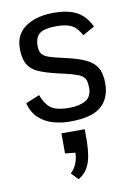

<svg xmlns="http://www.w3.org/2000/svg" viewBox="-89 -567 630 912"><g transform="rotate(-10 226.0 -111.5)"><path d="M223.1 11.7Q181.2 11.7 142.1 0.7Q103 -10.3 74 -36.9Q44.9 -63.5 32.2 -109.9L99.1 -137.7Q111.8 -106 126.7 -87.6Q141.6 -69.3 166 -61.3Q190.4 -53.2 230 -53.2Q279.3 -53.2 309.3 -70.3Q339.4 -87.4 339.4 -130.4Q339.4 -153.3 334.5 -167.2Q329.6 -181.2 315.7 -190.2Q301.8 -199.2 273.9 -207Q246.1 -214.8 200.2 -225.1Q147.5 -237.3 113.5 -252.2Q79.6 -267.1 63.5 -294.7Q47.4 -322.3 47.4 -371.6Q47.4 -439 99.1 -474.9Q150.9 -510.7 234.9 -510.7Q300.8 -510.7 343.5 -489.3Q386.2 -467.8 412.6 -413.1Q412.6 -413.1 404.1 -408.2Q395.5 -403.3 384 -397.2Q372.6 -391.1 364 -386Q355.5 -380.9 355.5 -380.9Q336.9 -417.5 311 -431.6Q285.2 -445.8 238.3 -445.8Q177.7 -445.8 155.5 -427.7Q133.3 -409.7 132.8 -370.6Q132.3 -344.7 142.1 -331.1Q151.9 -317.4 176.3 -309.1Q200.7 -300.8 244.1 -291.5Q307.6 -277.8 345.7 -260.7Q383.8 -243.7 401.1 -215.3Q418.5 -187 418.5 -139.2Q418.5 -65.9 373 -27.1Q327.6 11.7 223.1 11.7ZM214.8 288.6 183.1 254.9Q190.9 248.5 199.7 235.6Q208.5 222.7 214.8 203.9Q221.2 185.1 221.7 161.6L172.4 156.7V59.6H284.7V120.6Q283.7 156.2 278.6 188Q273.4 219.7 258.8 245.4Q244.1 271 214.8 288.6Z"/></g></svg>

Font: Pontano Sans Medium
Style: Regular
Weight: 500
Designer: Vernon Adams
Foundry: Vernon Adams
Version: Version 2.001